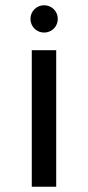

<svg xmlns="http://www.w3.org/2000/svg" viewBox="-20 -711 335 731"><path d="M101 0H194V-520H101ZM96 -639C96 -610 119 -587 148 -587C177 -587 200 -610 200 -639C200 -668 177 -691 148 -691C119 -691 96 -668 96 -639Z"/></svg>

Font: Grotesk 02 Mince
Style: Bold
Weight: 400
Designer: Frank Adebiaye, contributions by Jérémy Landes, Ariel Martín Pérez
Foundry: Velvetyne Type Foundry
Version: Version 3.000;Glyphs 3.1.2 (3150)